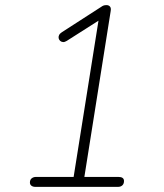

<svg xmlns="http://www.w3.org/2000/svg" viewBox="-20 -731 640 751"><path d="M441 0H119Q109 0 103 -4.5Q97 -9 97 -17Q97 -28 104 -33.5Q111 -39 121 -39H268L369 -674L398 -671L241 -571Q233 -566 226.5 -566.5Q220 -567 215.5 -571Q211 -575 209.5 -581Q208 -587 211 -593.5Q214 -600 222 -605L374 -703Q381 -708 385.5 -709.5Q390 -711 397 -711Q405 -711 410 -705.5Q415 -700 413 -688L310 -39H443Q454 -39 459.5 -35Q465 -31 465 -23Q465 -12 458.5 -6Q452 0 441 0Z"/></svg>

Font: Nunito Variable Extra Light
Style: Italic
Weight: 200
Italic angle: -9°
Designer: Vernon Adams
Foundry: Vernon Adams
Version: Version 3.602